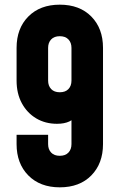

<svg xmlns="http://www.w3.org/2000/svg" viewBox="-20 -786 520 822"><path d="M236 16Q151.5 16 101.2 -35Q51 -86 51 -169V-209H186V-169Q186 -146.5 199 -132.8Q212 -119 236 -119Q260 -119 273 -132.8Q286 -146.5 286 -169V-332L312 -297Q298 -276 276.8 -266Q255.5 -256 224 -256Q174 -256 135 -279.2Q96 -302.5 73.5 -344Q51 -385.5 51 -441V-581Q51 -664.5 101.2 -715.2Q151.5 -766 236 -766Q321 -766 371 -715.2Q421 -664.5 421 -581V-169Q421 -86 371 -35Q321 16 236 16ZM236.1 -391Q260 -391 273 -404.7Q286 -418.3 286 -441V-581Q286 -603.5 273 -617.2Q260 -631 236 -631Q212 -631 199 -617.2Q186 -603.5 186 -581V-441Q186 -418.5 199 -404.8Q212 -391 236.1 -391Z"/></svg>

Font: Mohave Light
Style: Regular
Weight: 300
Designer: Gumpita Rahayu
Foundry: Tokotype
Version: Version 2.003